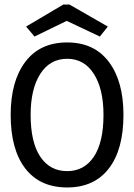

<svg xmlns="http://www.w3.org/2000/svg" viewBox="-20 -815 590 846"><path d="M276 11Q156 11 91.5 -72.5Q27 -156 27 -309Q27 -457 91.5 -542.5Q156 -628 276 -628Q395 -628 459.5 -542.5Q524 -457 524 -309Q524 -156 459.5 -72.5Q395 11 276 11ZM276 -61Q351 -61 393.5 -124.5Q436 -188 436 -309Q436 -423 393.5 -489.5Q351 -556 276 -556Q200 -556 157.5 -489.5Q115 -423 115 -309Q115 -188 157.5 -124.5Q200 -61 276 -61ZM132 -654 95 -698 259 -795H286L455 -698L420 -654L274 -723Z"/></svg>

Font: Inconsolata SemiExpanded Medium
Style: Regular
Weight: 500
Width: 6
Monospace: yes
Designer: Raph Levien, Cyreal, Brenton Simpson
Foundry: Raph Levien, Cyreal, Google
Version: Version 3.001; ttfautohint (v1.8.2.53-6de2)